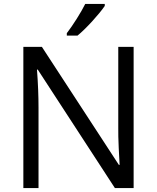

<svg xmlns="http://www.w3.org/2000/svg" viewBox="-20 -951 794 971"><path d="M317.9 -771V-783.2C349.1 -823.7 390.1 -888.7 411.1 -931.2H509.8V-920.9C481 -878.4 413.6 -804.7 372.1 -771ZM578.1 -713.9H655.8V0H561L170.9 -599.1H167C172.4 -528.8 174.8 -464.4 174.8 -405.8V0H98.1V-713.9H191.9L581.1 -117.2H585C583.5 -134.8 576.7 -263.2 578.1 -304.2Z"/></svg>

Font: OpenSansEmoji
Style: Regular
Weight: 400
Foundry: MorbZ
Version: Version 1.000;PS 001.000;hotconv 1.0.70;makeotf.lib2.5.58329